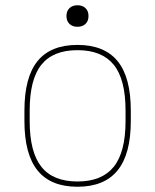

<svg xmlns="http://www.w3.org/2000/svg" viewBox="-20 -701 590 731"><path d="M275 10Q173 10 123 -52Q73 -114 73 -240V-280Q73 -407 123 -468.5Q173 -530 275 -530Q377 -530 427.5 -468.5Q478 -407 478 -280V-240Q478 -114 427.5 -52Q377 10 275 10ZM275 -10Q368 -10 413 -66Q458 -122 458 -240V-280Q458 -399 413 -454.5Q368 -510 275 -510Q182 -510 137.5 -454.5Q93 -399 93 -280V-240Q93 -122 137.5 -66Q182 -10 275 -10ZM275 -599Q256 -599 244.5 -610Q233 -621 233 -640Q233 -659 244.5 -670Q256 -681 275 -681Q294 -681 305.5 -670Q317 -659 317 -640Q317 -621 305.5 -610Q294 -599 275 -599Z"/></svg>

Font: M PLUS Code Latin SemiExpanded Thin
Style: Regular
Weight: 250
Width: 6
Designer: Coji Morishita
Foundry: UNDERFOREST DESIGN
Version: Version 1.002; ttfautohint (v1.8.3)